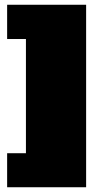

<svg xmlns="http://www.w3.org/2000/svg" viewBox="-20 -650 426 807"><path d="M342 137H10V-6H89V-486H10V-630H342Z"/></svg>

Font: Passion One Black
Style: Regular
Weight: 900
Designer: Alejandro Lo Celso
Foundry: Fontstage
Version: Version 1.002